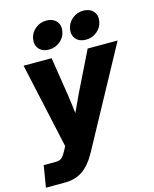

<svg xmlns="http://www.w3.org/2000/svg" viewBox="-149 -824 896 1118"><g transform="rotate(-15 298.5 -265.5)"><path d="M-13.7 204.1 7.8 73.7H79.1Q105.5 73.7 117.9 62Q130.4 50.3 145 22.5L157.2 -1L44.4 -515.6H213.4L250.5 -278.3Q254.4 -251.5 257.8 -224.9Q261.2 -198.2 264.2 -171.4Q289.1 -226.6 314 -278.3L430.7 -515.6H611.3L291.5 72.8Q253.9 142.1 208.7 173.1Q163.6 204.1 99.1 204.1ZM435.1 -567.9Q396.5 -567.9 375.7 -591.6Q355 -615.2 360.8 -651.9Q367.2 -688 395.8 -711.7Q424.3 -735.4 462.9 -735.4Q501 -735.4 522.2 -711.7Q543.5 -688 537.1 -651.9Q531.2 -615.2 502.2 -591.6Q473.1 -567.9 435.1 -567.9ZM211.9 -567.9Q173.8 -567.9 153.1 -591.6Q132.3 -615.2 138.2 -651.9Q144.5 -688 173.1 -711.7Q201.7 -735.4 239.7 -735.4Q278.3 -735.4 299.6 -711.7Q320.8 -688 314.5 -651.9Q308.6 -615.2 279.5 -591.6Q250.5 -567.9 211.9 -567.9Z"/></g></svg>

Font: Inter Display ExtraBold
Style: Italic
Weight: 800
Italic angle: -9.39999°
Designer: Rasmus Andersson
Foundry: rsms
Version: Version 4.000;git-a52131595